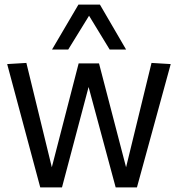

<svg xmlns="http://www.w3.org/2000/svg" viewBox="-20 -810 768 830"><path d="M154 0 11 -533 94 -538 204 -87 320 -536H408L525 -87L635 -538L718 -533L572 0H480L363 -434L248 0ZM205 -596 319 -790H412L525 -596H454L365 -742L275 -596Z"/></svg>

Font: Georama ExtraCondensed Thin
Style: Regular
Weight: 400
Version: Version 1.001